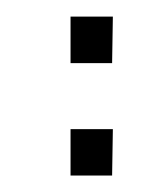

<svg xmlns="http://www.w3.org/2000/svg" viewBox="-20 -266 183 230"><path d="M64.5 -111.3H115.2L114.3 -55.7H64.5ZM64.5 -246.1H115.2L114.3 -190.4H64.5Z"/></svg>

Font: Bratas-flat
Style: flat
Weight: 400
Designer: MUHAMMAD YONI
Version: Version 001.000